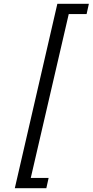

<svg xmlns="http://www.w3.org/2000/svg" viewBox="-20 -770 488 1011"><path d="M58 221 282 -750H448L436 -696H342L142 167H236L224 221Z"/></svg>

Font: Coval
Style: ExtraLight Italic
Weight: 200
Foundry: Context Ltd
Version: Version 001.000